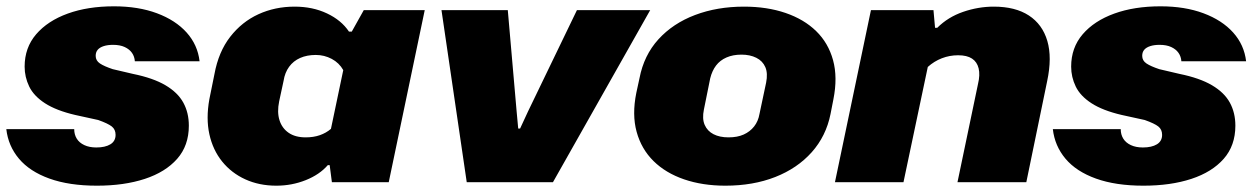

<svg xmlns="http://www.w3.org/2000/svg" viewBox="-26 -577 3974 608"><path d="M281 11Q193 11 130.5 -11.5Q68 -34 34 -74.5Q0 -115 -6 -168H209Q209 -151 217 -138Q225 -125 241 -117.5Q257 -110 279 -110Q307 -110 323.5 -120Q340 -130 340 -150Q340 -167 328 -176.5Q316 -186 285 -197L212 -213Q152 -227 116.5 -250Q81 -273 66.5 -303Q52 -333 52 -366Q52 -426 88.5 -468.5Q125 -511 188.5 -534Q252 -557 335 -557Q412 -557 471 -535Q530 -513 565 -474Q600 -435 606 -383H401Q400 -398 392 -409.5Q384 -421 369 -428Q354 -435 332 -435Q315 -435 302.5 -431Q290 -427 283.5 -419.5Q277 -412 277 -400Q277 -385 290.5 -376Q304 -367 331 -358L395 -343Q459 -330 498 -307Q537 -284 554.5 -252Q572 -220 572 -179Q572 -116 535 -74Q498 -32 432.5 -10.5Q367 11 281 11Z M849 11Q795 11 751 -9Q707 -29 677.5 -65.5Q648 -102 637 -152Q626 -202 637 -263L653 -342Q666 -413 703 -460.5Q740 -508 792.5 -532Q845 -556 907 -556Q964 -556 1009.5 -534.5Q1055 -513 1079 -477H1088L1126 -545H1319L1205 0H1025L1018 -54H1012Q986 -24 942 -6.5Q898 11 849 11ZM942 -142Q967 -142 987 -149Q1007 -156 1022 -169L1061 -355Q1048 -378 1024.5 -390.5Q1001 -403 974 -403Q946 -403 924.5 -393.5Q903 -384 889.5 -365.5Q876 -347 872 -321L858 -256Q851 -222 859 -196.5Q867 -171 888 -156.5Q909 -142 942 -142Z M1452 0 1372 -545H1582L1610 -224L1615 -170H1621L1646 -224L1801 -545H2033L1725 0Z M2271 11Q2199 11 2140.5 -9Q2082 -29 2043.5 -67Q2005 -105 1990 -159.5Q1975 -214 1989 -283L1999 -329Q2013 -402 2059 -452.5Q2105 -503 2175 -529.5Q2245 -556 2330 -556Q2403 -556 2461.5 -536Q2520 -516 2558.5 -478.5Q2597 -441 2612 -386.5Q2627 -332 2613 -262L2604 -216Q2590 -146 2544.5 -95Q2499 -44 2429 -16.5Q2359 11 2271 11ZM2281 -142Q2309 -142 2329 -151Q2349 -160 2362 -176.5Q2375 -193 2379 -216L2400 -315Q2406 -345 2397.5 -364.5Q2389 -384 2369 -394Q2349 -404 2322 -404Q2295 -404 2274.5 -395Q2254 -386 2241.5 -369.5Q2229 -353 2223 -329L2203 -230Q2197 -201 2205.5 -181.5Q2214 -162 2233.5 -152Q2253 -142 2281 -142Z M2618 0 2732 -545H2930L2935 -489H2942Q2976 -523 3024 -539.5Q3072 -556 3121 -556Q3189 -556 3232 -528Q3275 -500 3290.5 -447.5Q3306 -395 3290 -320L3224 0H3006L3071 -311Q3078 -340 3073 -360.5Q3068 -381 3052 -391.5Q3036 -402 3008 -402Q2981 -402 2956.5 -392.5Q2932 -383 2912 -365L2835 0Z M3595 11Q3507 11 3444.5 -11.5Q3382 -34 3348 -74.5Q3314 -115 3308 -168H3523Q3523 -151 3531 -138Q3539 -125 3555 -117.5Q3571 -110 3593 -110Q3621 -110 3637.5 -120Q3654 -130 3654 -150Q3654 -167 3642 -176.5Q3630 -186 3599 -197L3526 -213Q3466 -227 3430.5 -250Q3395 -273 3380.5 -303Q3366 -333 3366 -366Q3366 -426 3402.5 -468.5Q3439 -511 3502.5 -534Q3566 -557 3649 -557Q3726 -557 3785 -535Q3844 -513 3879 -474Q3914 -435 3920 -383H3715Q3714 -398 3706 -409.5Q3698 -421 3683 -428Q3668 -435 3646 -435Q3629 -435 3616.5 -431Q3604 -427 3597.5 -419.5Q3591 -412 3591 -400Q3591 -385 3604.5 -376Q3618 -367 3645 -358L3709 -343Q3773 -330 3812 -307Q3851 -284 3868.5 -252Q3886 -220 3886 -179Q3886 -116 3849 -74Q3812 -32 3746.5 -10.5Q3681 11 3595 11Z"/></svg>

Font: Hubot Sans Condensed ExtraLight Black
Style: Italic
Weight: 900
Italic angle: -12.0243°
Version: Version 2.000